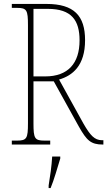

<svg xmlns="http://www.w3.org/2000/svg" viewBox="-20 -734 545 975"><path d="M40 0H235V-20H206C156 -20 150 -31 150 -108V-321H253L380 -92C420 -21 441 0 502 0H505V-22H498C460 -22 438 -47 404 -106L280 -330C348 -350 412 -400 412 -530C412 -654 356 -714 216 -714H40V-694H66C116 -694 122 -683 122 -606V-108C122 -31 116 -20 66 -20H40ZM210 -346H150V-689H223C344 -689 384 -630 384 -529C384 -412 325 -346 210 -346ZM227 208V221H237C254 181 273 113 286 71V61H245C242 111 235 159 227 208Z"/></svg>

Font: Noto Serif Georgian Condensed Thin
Style: Regular
Weight: 100
Width: 3
Designer: Monotype Design Team, Akaki Razmadze
Foundry: Google LLC
Version: Version 2.003